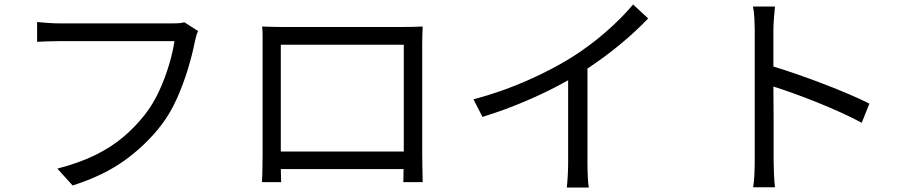

<svg xmlns="http://www.w3.org/2000/svg" viewBox="-20 -803 4040 854"><path d="M861 -665Q856 -655 852.5 -642Q849 -629 846 -615Q836 -563 816 -496.5Q796 -430 766.5 -364Q737 -298 697 -246Q629 -158 535 -90Q441 -22 303 22L235 -53Q332 -78 404 -113.5Q476 -149 529.5 -194.5Q583 -240 625 -294Q661 -340 687.5 -397.5Q714 -455 731.5 -513.5Q749 -572 756 -620H245Q215 -620 190 -619Q165 -618 145 -617V-705Q166 -703 193 -701Q220 -699 245 -699H747Q758 -699 772 -699.5Q786 -700 800 -704Z M1146 -685Q1175 -684 1196.5 -683.5Q1218 -683 1235 -683H1772Q1789 -683 1813.5 -683.5Q1838 -684 1860 -685Q1859 -666 1858.5 -646Q1858 -626 1858 -607V-114Q1858 -98 1858.5 -71.5Q1859 -45 1859.5 -22Q1860 1 1860 7H1774Q1774 2 1774.5 -14.5Q1775 -31 1775 -51H1229Q1230 -32 1230 -15.5Q1230 1 1231 7H1145Q1146 0 1146.5 -22.5Q1147 -45 1147.5 -71.5Q1148 -98 1148 -115V-607Q1148 -624 1148 -645.5Q1148 -667 1146 -685ZM1229 -604V-129H1776V-604Z M2086 -361Q2216 -396 2328 -446Q2440 -496 2523 -548Q2601 -597 2672.5 -659Q2744 -721 2796 -783L2863 -721Q2748 -601 2593 -498V-76Q2593 -48 2594.5 -16Q2596 16 2599 31H2501Q2503 17 2505 -15.5Q2507 -48 2507 -76V-446Q2428 -401 2329 -358Q2230 -315 2126 -283Z M3337 -88V-670Q3337 -691 3335.5 -721Q3334 -751 3329 -774H3427Q3425 -751 3422.5 -722Q3420 -693 3420 -670Q3420 -639 3420 -596.5Q3420 -554 3420 -507Q3470 -492 3527.5 -472Q3585 -452 3643.5 -429.5Q3702 -407 3755 -384.5Q3808 -362 3847 -342L3813 -257Q3772 -279 3721.5 -302Q3671 -325 3617.5 -346.5Q3564 -368 3513 -386.5Q3462 -405 3420 -418Q3421 -343 3421 -273Q3421 -203 3421 -153Q3421 -103 3421 -88Q3421 -65 3422.5 -30Q3424 5 3427 30H3330Q3334 6 3335.5 -27Q3337 -60 3337 -88Z"/></svg>

Font: Source Han Sans SC
Style: Regular
Weight: 400
Designer: Ryoko NISHIZUKA 西塚涼子 (kana, bopomofo & ideographs); Paul D. Hunt (Latin, Greek & Cyrillic); Sandoll Communications 산돌커뮤니
Foundry: Adobe
Version: Version 2.002;hotconv 1.0.116;makeotfexe 2.5.65601; ttfautoh